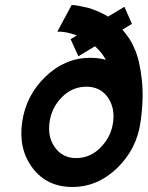

<svg xmlns="http://www.w3.org/2000/svg" viewBox="-20 -732 588 764"><path d="M339 -502Q239 -502 161 -427Q83 -352 68 -245Q53 -138 110 -63Q167 12 268 12Q368 12 446 -63Q524 -139 539 -245Q554 -353 498 -427Q441 -502 339 -502ZM324 -387Q378 -387 408 -346Q438 -304 430 -245Q422 -187 380 -145Q339 -103 283 -103Q229 -103 199 -145Q169 -186 177 -245Q185 -304 227 -346Q268 -387 324 -387ZM208 -606Q248 -607 296 -587Q336 -572 372 -534Q407 -498 425 -434Q435 -396 437 -349Q439 -302 430 -245H539Q553 -342 544 -417Q540 -455 532.5 -486.5Q525 -518 514 -541Q504 -565 489.5 -585.5Q475 -606 458 -624Q441 -641 425 -654.5Q409 -668 394 -675Q364 -691 330 -701Q309 -706 293 -709Q277 -712 265 -712ZM261 -576 292 -508 505 -637 475 -705Z"/></svg>

Font: Unageo
Style: SemiBold-Italic
Weight: 600
Designer: Richard Sepsi
Foundry: Richard Sepsi
Version: Version 2.000